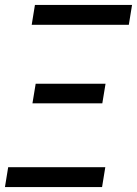

<svg xmlns="http://www.w3.org/2000/svg" viewBox="-22 -755 553 775"><path d="M106 -655 119 -735H511L498 -655ZM109 -338 122 -417H404L391 -338ZM-2 0 11 -80H403L390 0Z"/></svg>

Font: Iosevka Term Curly Medium
Style: Italic
Weight: 500
Italic angle: -9°
Designer: Belleve Invis
Foundry: Belleve Invis
Version: Version 32.3.0